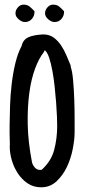

<svg xmlns="http://www.w3.org/2000/svg" viewBox="-20 -798 362 818"><path d="M21.5 -172.9Q22.5 -178.7 21.5 -204.1Q20.5 -229.5 21 -267.1Q21.5 -304.7 22.9 -349.6Q24.4 -394.5 29.8 -440.4Q35.2 -486.3 45.4 -528.8Q55.7 -571.3 72.3 -602.5Q78.1 -628.9 100.6 -639.2Q123 -649.4 164.1 -651.4Q190.4 -651.4 209 -637.7Q227.5 -624 240.7 -604Q253.9 -584 263.7 -560.5Q273.4 -537.1 281.2 -518.6V-513.7Q288.1 -494.1 291.5 -455.6Q294.9 -417 296.4 -374.5Q297.9 -332 297.9 -293Q297.9 -253.9 297.9 -233.4Q297.9 -204.1 290 -163.6Q282.2 -123 265.1 -86.9Q248 -50.8 220.7 -25.4Q193.4 0 155.3 0Q123 0 98.1 -16.6Q73.2 -33.2 56.2 -59.1Q39.1 -85 30.3 -115.2Q21.5 -145.5 21.5 -172.9ZM116.2 -107.4Q118.2 -96.7 127.4 -85.4Q136.7 -74.2 149.4 -74.2H157.2Q198.2 -111.3 210.9 -159.7Q223.6 -208 223.6 -261.7Q223.6 -274.4 222.7 -300.8Q221.7 -327.1 219.2 -359.9Q216.8 -392.6 212.9 -428.7Q209 -464.8 203.1 -496.6Q197.3 -528.3 189.5 -551.8Q181.6 -575.2 170.9 -584Q169.9 -583 168.5 -580.1Q167 -577.1 167 -576.2Q146.5 -550.8 129.9 -506.8Q113.3 -462.9 105 -402.8Q96.7 -342.8 98.1 -268.1Q99.6 -193.4 116.2 -107.4ZM45.9 -741.2Q45.9 -754.9 56.2 -766.6Q66.4 -778.3 80.1 -778.3Q96.7 -778.3 106.9 -769.5Q117.2 -760.7 127 -750V-747.1Q127 -730.5 115.7 -717.3Q104.5 -704.1 85.9 -704.1Q73.2 -704.1 59.6 -715.8Q45.9 -727.5 45.9 -741.2ZM171.9 -741.2Q171.9 -754.9 182.1 -766.6Q192.4 -778.3 206.1 -778.3Q222.7 -778.3 232.9 -769.5Q243.2 -760.7 252.9 -750V-747.1Q252.9 -730.5 241.7 -717.3Q230.5 -704.1 211.9 -704.1Q199.2 -704.1 185.5 -715.8Q171.9 -727.5 171.9 -741.2Z"/></svg>

Font: Covered By Your Grace
Style: Regular
Weight: 400
Designer: Kimberly Geswein
Foundry: Kimberly Geswein
Version: Version 1.0